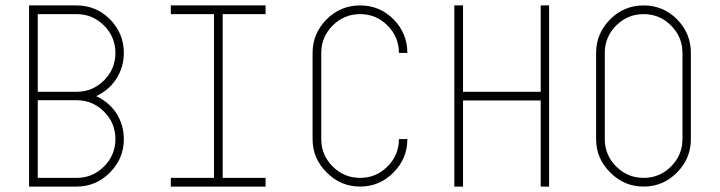

<svg xmlns="http://www.w3.org/2000/svg" viewBox="-20 -687 2650 707"><path d="M408 -271Q436 -227 436 -175Q436 -103 385 -52Q334 0 262 0H87V-667H262Q334 -667 385 -616Q436 -564 436 -492Q436 -440 408 -396Q380 -354 334 -333Q380 -312 408 -271ZM119 -349H262Q321 -349 363 -391Q405 -433 405 -492Q405 -551 363 -593Q321 -635 262 -635H119ZM262 -32Q321 -32 363 -74Q405 -116 405 -175Q405 -234 363 -276Q321 -318 262 -318H119V-32Z M800 -635V-32H958V0H609V-32H768V-635H609V-667H958V-635Z M1183 -52Q1131 -103 1131 -175V-492Q1131 -564 1183 -616Q1234 -667 1306 -667Q1378 -667 1429 -616Q1480 -564 1480 -492H1449Q1449 -551 1407 -593Q1365 -635 1306 -635Q1247 -635 1205 -593Q1163 -551 1163 -492V-175Q1163 -116 1205 -74Q1247 -32 1306 -32Q1365 -32 1407 -74Q1449 -116 1449 -175H1480Q1480 -103 1429 -52Q1378 0 1306 0Q1234 0 1183 -52Z M2002 -667V0H1971V-317H1685V0H1653V-667H1685V-349H1971V-667Z M2473 -616Q2524 -564 2524 -492V-175Q2524 -103 2473 -52Q2422 0 2350 0Q2278 0 2227 -52Q2175 -103 2175 -175V-492Q2175 -564 2227 -616Q2278 -667 2350 -667Q2422 -667 2473 -616ZM2493 -492Q2493 -551 2451 -593Q2409 -635 2350 -635Q2291 -635 2249 -593Q2207 -551 2207 -492V-175Q2207 -116 2249 -74Q2291 -32 2350 -32Q2409 -32 2451 -74Q2493 -116 2493 -175Z"/></svg>

Font: Zector
Style: Regular
Weight: 400
Designer: GGBot
Version: 0.72